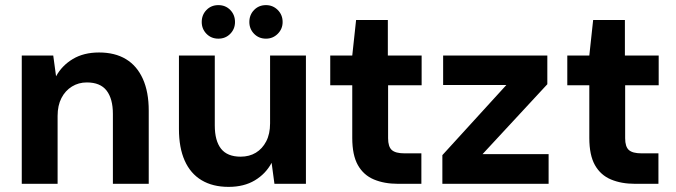

<svg xmlns="http://www.w3.org/2000/svg" viewBox="-20 -718 2641 750"><path d="M65 0V-501H188L199 -420Q222 -462 264.5 -487.5Q307 -513 367 -513Q429 -513 472 -487Q515 -461 538 -410Q561 -359 561 -286V0H421V-273Q421 -332 396.5 -364Q372 -396 319 -396Q287 -396 261 -380Q235 -364 220 -335Q205 -306 205 -265V0Z M873 12Q811 12 767.5 -14Q724 -40 701.5 -90.5Q679 -141 679 -214V-501H819V-228Q819 -168 843.5 -137Q868 -106 920 -106Q954 -106 979.5 -121.5Q1005 -137 1020 -166Q1035 -195 1035 -236V-501H1175V0H1052L1041 -82Q1018 -39 975.5 -13.5Q933 12 873 12ZM833 -567Q805 -567 786.5 -586Q768 -605 768 -632Q768 -660 786.5 -679Q805 -698 833 -698Q861 -698 879.5 -679Q898 -660 898 -632Q898 -605 879.5 -586Q861 -567 833 -567ZM1019 -567Q991 -567 972.5 -586Q954 -605 954 -632Q954 -660 972.5 -679Q991 -698 1019 -698Q1046 -698 1065 -679Q1084 -660 1084 -632Q1084 -605 1065 -586Q1046 -567 1019 -567Z M1534 0Q1481 0 1440.5 -17Q1400 -34 1378 -73Q1356 -112 1356 -179V-385H1270V-501H1356L1371 -640H1495V-501H1627V-385H1496V-178Q1496 -145 1510.5 -132Q1525 -119 1560 -119H1626V0Z M1708 0V-112L1958 -386H1711V-501H2118V-389L1865 -116H2123V0Z M2460 0Q2407 0 2366.5 -17Q2326 -34 2304 -73Q2282 -112 2282 -179V-385H2196V-501H2282L2297 -640H2421V-501H2553V-385H2422V-178Q2422 -145 2436.5 -132Q2451 -119 2486 -119H2552V0Z"/></svg>

Font: DM Sans 17pt ExtraBold
Style: Regular
Weight: 800
Version: Version 4.004;gftools[0.9.30]